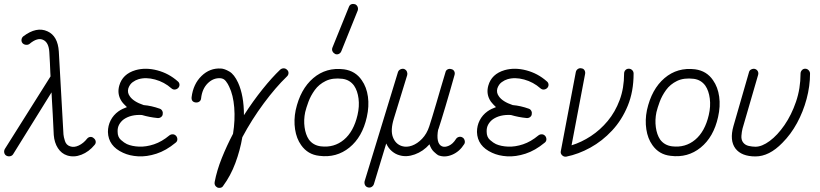

<svg xmlns="http://www.w3.org/2000/svg" viewBox="-40 -760 4058 950"><path d="M-9 10Q-17 5 -19 -4.5Q-21 -14 -16 -23L210 -382Q210 -382 209 -401Q208 -420 207 -448.5Q206 -477 204 -503Q201 -549 175 -562Q146 -577 105 -542Q97 -537 87 -538.5Q77 -540 71 -547Q65 -555 66.5 -564.5Q68 -574 75 -580Q141 -630 195 -605Q246 -582 251 -505L274 -95Q275 -82 281.5 -62Q288 -42 307 -36Q326 -29 349.5 -40Q373 -51 391 -74Q398 -82 407.5 -82.5Q417 -83 424 -76Q432 -70 433.5 -60.5Q435 -51 428 -43Q400 -9 363 5.5Q326 20 292 9Q264 0 246.5 -27Q229 -54 226 -92Q224 -145 221 -193.5Q218 -242 216.5 -272.5Q215 -303 215 -303L25 3Q20 11 10 13Q0 15 -9 10Z M569 -4Q496 -37 494 -107Q494 -138 507.5 -164.5Q521 -191 546 -209Q556 -216 566.5 -221Q577 -226 588 -230Q581 -237 574.5 -243.5Q568 -250 563 -257Q538 -293 550 -336Q566 -394 631 -413Q681 -427 738 -412Q795 -397 839 -358Q847 -352 848 -342.5Q849 -333 842 -325Q835 -318 825.5 -317Q816 -316 808 -323Q773 -354 727.5 -366.5Q682 -379 645 -368Q631 -364 616.5 -353.5Q602 -343 595 -323Q589 -302 602 -284Q620 -257 671 -240Q709 -237 751 -222Q759 -219 763 -211Q767 -203 765 -194Q764 -186 756.5 -180.5Q749 -175 739 -176Q699 -180 662 -191Q608 -194 573 -170Q558 -159 549.5 -143.5Q541 -128 542 -108Q542 -82 558.5 -67.5Q575 -53 588 -47Q613 -36 648 -34.5Q683 -33 722 -46Q761 -59 798 -90Q806 -96 815.5 -95.5Q825 -95 832 -87Q838 -79 837.5 -69.5Q837 -60 829 -54Q782 -15 734 0.5Q686 16 643.5 13.5Q601 11 569 -4Z M1036 168Q1019 159 1022 141Q1033 83 1057.5 22Q1082 -39 1113 -98Q1124 -166 1119 -228Q1114 -290 1094 -331Q1088 -345 1077.5 -358.5Q1067 -372 1050 -373Q1015 -375 987.5 -347.5Q960 -320 955 -273Q954 -263 946.5 -257.5Q939 -252 928 -253Q906 -256 908 -279Q916 -344 957 -384Q998 -424 1053 -421Q1071 -420 1095 -406Q1119 -392 1138 -351Q1167 -287 1167 -190Q1212 -260 1259 -318.5Q1306 -377 1346 -415Q1354 -422 1363.5 -422Q1373 -422 1380 -415Q1388 -408 1387.5 -398Q1387 -388 1379 -381Q1324 -328 1265 -248.5Q1206 -169 1159 -81Q1148 -16 1124.5 47Q1101 110 1064 160Q1060 167 1051.5 169Q1043 171 1036 168Z M1540 11Q1483 5 1450 -42Q1427 -74 1420 -120Q1413 -166 1423 -215Q1446 -319 1510 -373.5Q1574 -428 1662 -417Q1719 -409 1750 -363Q1774 -329 1780.5 -281.5Q1787 -234 1775 -181Q1753 -82 1689 -30Q1625 22 1540 11ZM1547 -36Q1613 -28 1661.5 -68.5Q1710 -109 1729 -191Q1739 -234 1734 -272.5Q1729 -311 1712 -336Q1691 -365 1655 -370Q1606 -376 1572 -359.5Q1538 -343 1517.5 -314.5Q1497 -286 1486 -256Q1475 -226 1470 -205Q1462 -167 1467 -130.5Q1472 -94 1488 -70Q1509 -41 1547 -36ZM1649 -507Q1645 -497 1636 -493Q1627 -489 1618 -493Q1609 -498 1605 -506.5Q1601 -515 1605 -525L1686 -725Q1690 -736 1698.5 -739Q1707 -742 1717 -739Q1726 -735 1729.5 -726Q1733 -717 1730 -708Z M1780 167Q1770 164 1766 155.5Q1762 147 1764 137L1929 -403Q1932 -412 1940.5 -416.5Q1949 -421 1959 -419Q1969 -415 1973 -406.5Q1977 -398 1975 -389L1909 -174Q1891 -116 1904 -81.5Q1917 -47 1949 -37Q1972 -30 1998.5 -39.5Q2025 -49 2048.5 -73.5Q2072 -98 2084 -135Q2089 -150 2098.5 -181Q2108 -212 2119 -249.5Q2130 -287 2140 -321.5Q2150 -356 2157 -378.5Q2164 -401 2164 -402Q2166 -412 2174.5 -416.5Q2183 -421 2193 -418Q2203 -416 2207.5 -407.5Q2212 -399 2209 -389Q2208 -386 2201.5 -362.5Q2195 -339 2185 -304.5Q2175 -270 2164 -233Q2153 -196 2143.5 -165.5Q2134 -135 2129 -120L2128 -119Q2122 -87 2126.5 -65Q2131 -43 2147 -36Q2161 -30 2181 -39Q2201 -48 2216 -72Q2221 -80 2230.5 -82.5Q2240 -85 2248 -80Q2256 -76 2259 -65.5Q2262 -55 2257 -47Q2234 -10 2197.5 5.5Q2161 21 2128 8Q2121 4 2107 -9Q2093 -22 2085 -46Q2054 -11 2012.5 4Q1971 19 1936 8Q1917 3 1899.5 -11.5Q1882 -26 1871 -50L1810 151Q1807 160 1798.5 165Q1790 170 1780 167Z M2395 -4Q2322 -37 2320 -107Q2320 -138 2333.5 -164.5Q2347 -191 2372 -209Q2382 -216 2392.5 -221Q2403 -226 2414 -230Q2407 -237 2400.5 -243.5Q2394 -250 2389 -257Q2364 -293 2376 -336Q2392 -394 2457 -413Q2507 -427 2564 -412Q2621 -397 2665 -358Q2673 -352 2674 -342.5Q2675 -333 2668 -325Q2661 -318 2651.5 -317Q2642 -316 2634 -323Q2599 -354 2553.5 -366.5Q2508 -379 2471 -368Q2457 -364 2442.5 -353.5Q2428 -343 2421 -323Q2415 -302 2428 -284Q2446 -257 2497 -240Q2535 -237 2577 -222Q2585 -219 2589 -211Q2593 -203 2591 -194Q2590 -186 2582.5 -180.5Q2575 -175 2565 -176Q2525 -180 2488 -191Q2434 -194 2399 -170Q2384 -159 2375.5 -143.5Q2367 -128 2368 -108Q2368 -82 2384.5 -67.5Q2401 -53 2414 -47Q2439 -36 2474 -34.5Q2509 -33 2548 -46Q2587 -59 2624 -90Q2632 -96 2641.5 -95.5Q2651 -95 2658 -87Q2664 -79 2663.5 -69.5Q2663 -60 2655 -54Q2608 -15 2560 0.5Q2512 16 2469.5 13.5Q2427 11 2395 -4Z M2762 15Q2750 17 2741 8Q2732 -1 2735 -13L2809 -403Q2811 -413 2819 -418.5Q2827 -424 2836 -422Q2847 -421 2852 -412.5Q2857 -404 2855 -394L2788 -41Q2837 -56 2883.5 -86.5Q2930 -117 2967 -161.5Q3004 -206 3026 -265Q3048 -324 3048 -396Q3048 -406 3054.5 -413Q3061 -420 3071 -420Q3081 -420 3088 -413Q3095 -406 3095 -396Q3095 -307 3066 -236.5Q3037 -166 2988.5 -114Q2940 -62 2881 -29.5Q2822 3 2762 15Z M3278 11Q3221 5 3188 -42Q3165 -74 3158 -120Q3151 -166 3161 -215Q3184 -319 3248 -373.5Q3312 -428 3400 -417Q3457 -409 3488 -363Q3512 -329 3518.5 -281.5Q3525 -234 3513 -181Q3491 -82 3427 -30Q3363 22 3278 11ZM3285 -36Q3351 -28 3399.5 -68.5Q3448 -109 3467 -191Q3477 -234 3472 -272.5Q3467 -311 3450 -336Q3429 -365 3393 -370Q3344 -376 3310 -359.5Q3276 -343 3255.5 -314.5Q3235 -286 3224 -256Q3213 -226 3208 -205Q3200 -167 3205 -130.5Q3210 -94 3226 -70Q3247 -41 3285 -36Z M3698 14Q3629 14 3599 -25Q3569 -65 3589 -136L3666 -403Q3668 -412 3677 -416.5Q3686 -421 3695 -419Q3705 -416 3709.5 -407.5Q3714 -399 3711 -389L3634 -124Q3630 -108 3628.5 -88Q3627 -68 3637 -55Q3647 -42 3664.5 -38Q3682 -34 3698 -34Q3730 -34 3768.5 -62.5Q3807 -91 3841.5 -141Q3876 -191 3898.5 -256.5Q3921 -322 3921 -396Q3921 -405 3927.5 -412.5Q3934 -420 3944 -420Q3954 -420 3961 -412.5Q3968 -405 3968 -396Q3968 -334 3951 -270.5Q3934 -207 3903.5 -151Q3873 -95 3831 -53Q3766 14 3698 14Z"/></svg>

Font: Kurewa Gothic CJK TC Regular
Style: Regular
Weight: 400
Designer: Max Yao
Foundry: Max-Everyday
Version: Version 1.071; ttfautohint (v1.8.3)